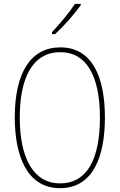

<svg xmlns="http://www.w3.org/2000/svg" viewBox="-20 -971 624 1001"><path d="M401 -944V-951H371C338 -901 296 -852 251 -803V-793H267C310 -832 367 -896 401 -944ZM527 -358C527 -576 457 -724 295 -724C141 -724 57 -594 57 -358C57 -164 118 10 293 10C467 10 527 -158 527 -358ZM83 -358C83 -569 152 -699 295 -699C430 -699 501 -576 501 -358C501 -141 434 -15 293 -15C155 -15 83 -146 83 -358Z"/></svg>

Font: Noto Sans Devanagari Condensed Thin
Style: Regular
Weight: 100
Width: 3
Designer: Jelle Bosma - Monotype Design Team
Foundry: Monotype Imaging Inc.
Version: Version 2.004